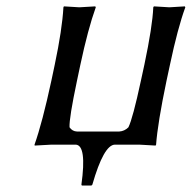

<svg xmlns="http://www.w3.org/2000/svg" viewBox="-20 -452 599 600"><path d="M500.5 -200.2Q472.7 -67.4 467.8 0L466.3 2.9Q464.4 2.9 415 0H338.9H216.8Q251.5 2 234.4 125L235.8 127.9H265.6L268.6 125Q304.2 1 338.9 0H216.8H141.1Q141.1 0 88.4 2.9L87.9 0Q112.3 -68.8 140.6 -200.2L150.9 -249Q174.3 -359.9 178.2 -429.2L179.7 -432.1Q181.6 -432.1 228 -429.2Q228 -429.2 277.8 -432.1L279.3 -429.2Q254.9 -361.3 231 -249L220.7 -200.2Q195.8 -82.5 197.3 -54.2Q206.1 -41.5 220.7 -41H352.5Q369.1 -42 381.3 -54.2Q395 -82 420.4 -200.2L431.2 -250Q456.5 -369.6 459 -429.2L460.9 -432.1Q462.9 -432.1 509.3 -429.2Q509.3 -429.2 557.6 -432.1L559.1 -429.2Q535.2 -363.8 511.2 -250Z"/></svg>

Font: Linux Biolinum Capitals O
Style: Italic Samll Caps
Weight: 400
Italic angle: -12°
Designer: Philipp H. Poll
Foundry: Philipp H. Poll
Version: Version 0.6.2